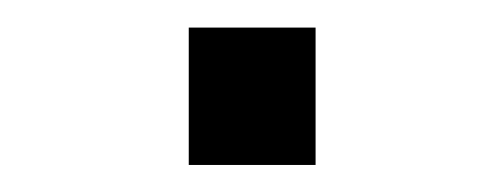

<svg xmlns="http://www.w3.org/2000/svg" viewBox="-20 -495 373 142"><path d="M119.6 -373H213.4V-474.6H119.6Z"/></svg>

Font: Duru Sans
Style: Regular
Weight: 400
Designer: Onur Yazıcıgil
Foundry: Onur Yazıcıgil
Version: Version 1.002